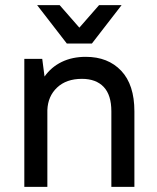

<svg xmlns="http://www.w3.org/2000/svg" viewBox="-20 -730 615 750"><path d="M75 -500H145L154 -431Q180 -468 221 -488Q262 -508 315 -508Q402 -508 453.5 -453.5Q505 -399 505 -295V0H415V-295Q415 -359 385 -390.5Q355 -422 300 -422Q239 -422 203 -388Q167 -354 165 -300V0H75ZM125 -710H213L290 -622L367 -710H455L339 -560H241Z"/></svg>

Font: PT Root UI Web Medium
Style: Regular
Weight: 500
Designer: Vitaly Kuzmin
Foundry: ParaType Ltd.
Version: Version 1.001W